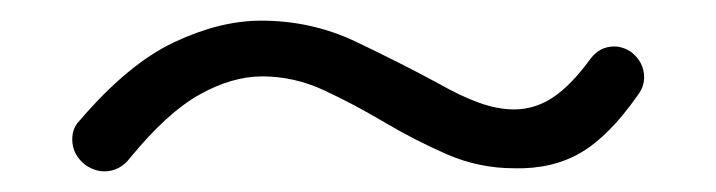

<svg xmlns="http://www.w3.org/2000/svg" viewBox="-20 -457 694 186"><path d="M478 -294Q444 -294 413 -307.5Q382 -321 352.5 -338.5Q323 -356 294 -369.5Q265 -383 234 -383Q205 -383 173.5 -365.5Q142 -348 106 -304Q96 -291 81 -291Q72 -291 63 -297Q50 -307 50 -322Q50 -333 57 -340Q104 -395 148.5 -416Q193 -437 233 -437Q282 -437 325 -416.5Q368 -396 405 -376Q426 -364 444 -357.5Q462 -351 478 -351Q498 -351 515.5 -362.5Q533 -374 552 -400Q561 -412 575 -412Q583 -412 591 -407Q604 -397 604 -382Q604 -373 598 -365Q570 -325 542.5 -309Q515 -293 478 -294Z"/></svg>

Font: Kiwi Maru Light
Style: Regular
Weight: 300
Designer: Hiroki-Chan
Version: Version 1.100